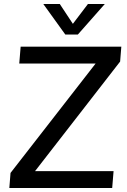

<svg xmlns="http://www.w3.org/2000/svg" viewBox="-20 -947 642 967"><path d="M27 0 33 -76 495 -670 494 -627H77L84 -712H591L585 -637L123 -42L124 -85H552L545 0ZM423 -927H508L372 -773H309L198 -927H281L347 -827Z"/></svg>

Font: Muli SemiBold
Style: Italic
Weight: 600
Italic angle: -4.541°
Designer: Vernon Adams
Foundry: Vernon Adams
Version: Version 2.100; ttfautohint (v1.8.1.43-b0c9)